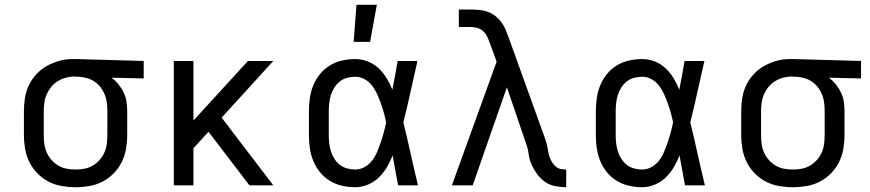

<svg xmlns="http://www.w3.org/2000/svg" viewBox="-20 -775 3640 803"><path d="M296 8Q267 8 238 3Q209 -2 183 -15.5Q157 -29 136.5 -50Q116 -71 103 -97Q90 -123 85 -152Q80 -181 80 -210V-310Q80 -338 84.5 -366Q89 -394 101 -419Q113 -444 132.5 -465Q152 -486 176.5 -499.5Q201 -513 228 -520.5Q255 -528 283 -528H300L581 -520V-447L446 -450Q462 -439 475 -423Q488 -407 497 -388.5Q506 -370 509 -350Q512 -330 512 -310V-210Q512 -181 507 -152Q502 -123 489 -97Q476 -71 455.5 -50Q435 -29 409 -15.5Q383 -2 354 3Q325 8 296 8ZM296 -66Q315 -66 333.5 -69.5Q352 -73 368 -82.5Q384 -92 396.5 -106Q409 -120 416.5 -137Q424 -154 426.5 -172.5Q429 -191 429 -210V-310Q429 -327 427 -344.5Q425 -362 418.5 -378.5Q412 -395 401.5 -409Q391 -423 376.5 -433Q362 -443 345 -448Q328 -453 311 -454H300Q298 -455 295.5 -455Q293 -455 291 -455Q273 -455 255 -450Q237 -445 221.5 -435.5Q206 -426 194.5 -412Q183 -398 175.5 -381Q168 -364 165.5 -346Q163 -328 163 -310V-210Q163 -191 165.5 -172.5Q168 -154 175.5 -137Q183 -120 195.5 -106Q208 -92 224 -82.5Q240 -73 258.5 -69.5Q277 -66 296 -66Z M1023 0 852 -224 789 -155V0H707V-520H789V-271L1017 -520H1123L907 -283L1123 0Z M1466 8Q1438 8 1411 2Q1384 -4 1360 -18.5Q1336 -33 1318.5 -54.5Q1301 -76 1290.5 -101.5Q1280 -127 1276 -154.5Q1272 -182 1272 -210V-310Q1272 -338 1276 -365.5Q1280 -393 1290.5 -418.5Q1301 -444 1318.5 -465.5Q1336 -487 1360 -501.5Q1384 -516 1411 -522Q1438 -528 1466 -528Q1493 -528 1518.5 -518Q1544 -508 1563.5 -489.5Q1583 -471 1597 -448Q1611 -425 1621 -400Q1627 -430 1632.5 -460Q1638 -490 1643 -520H1726Q1711 -456 1697 -391.5Q1683 -327 1667 -263Q1683 -198 1697.5 -132Q1712 -66 1728 0H1645Q1639 -31 1633.5 -62Q1628 -93 1622 -125Q1612 -99 1598 -75.5Q1584 -52 1564.5 -33Q1545 -14 1519 -3Q1493 8 1466 8ZM1466 -66Q1487 -66 1506 -77Q1525 -88 1537.5 -105Q1550 -122 1558 -141.5Q1566 -161 1573 -181.5Q1580 -202 1585.5 -222.5Q1591 -243 1595 -263Q1591 -283 1585.5 -303Q1580 -323 1573 -342.5Q1566 -362 1557.5 -381Q1549 -400 1536.5 -416.5Q1524 -433 1505.5 -443.5Q1487 -454 1466 -454Q1449 -454 1432 -449.5Q1415 -445 1401.5 -434.5Q1388 -424 1378.5 -409Q1369 -394 1364 -378Q1359 -362 1357 -344.5Q1355 -327 1355 -310V-210Q1355 -193 1357 -175.5Q1359 -158 1364 -142Q1369 -126 1378.5 -111Q1388 -96 1401.5 -85.5Q1415 -75 1432 -70.5Q1449 -66 1466 -66ZM1459 -600 1471 -755H1556L1528 -600Z M2348 8Q2325 8 2302 3.5Q2279 -1 2260 -14Q2241 -27 2227 -46Q2213 -65 2203.5 -86Q2194 -107 2191 -130.5Q2188 -154 2180 -175L2100 -410L1957 0H1870L2057 -517L2029 -594Q2024 -608 2018 -621Q2012 -634 2001.5 -644Q1991 -654 1977 -658Q1963 -662 1948 -662H1899V-735H1948Q1966 -735 1984 -733.5Q2002 -732 2019 -726Q2036 -720 2050.5 -709Q2065 -698 2076 -683.5Q2087 -669 2094 -652.5Q2101 -636 2107 -619L2258 -200Q2262 -189 2265 -178.5Q2268 -168 2270 -157Q2272 -146 2274 -135Q2276 -124 2280.5 -113.5Q2285 -103 2291 -93.5Q2297 -84 2306 -77Q2315 -70 2326 -68Q2337 -66 2348 -66Z M2666 8Q2638 8 2611 2Q2584 -4 2560 -18.5Q2536 -33 2518.5 -54.5Q2501 -76 2490.5 -101.5Q2480 -127 2476 -154.5Q2472 -182 2472 -210V-310Q2472 -338 2476 -365.5Q2480 -393 2490.5 -418.5Q2501 -444 2518.5 -465.5Q2536 -487 2560 -501.5Q2584 -516 2611 -522Q2638 -528 2666 -528Q2693 -528 2718.5 -518Q2744 -508 2763.5 -489.5Q2783 -471 2797 -448Q2811 -425 2821 -400Q2827 -430 2832.5 -460Q2838 -490 2843 -520H2926Q2911 -456 2897 -391.5Q2883 -327 2867 -263Q2883 -198 2897.5 -132Q2912 -66 2928 0H2845Q2839 -31 2833.5 -62Q2828 -93 2822 -125Q2812 -99 2798 -75.5Q2784 -52 2764.5 -33Q2745 -14 2719 -3Q2693 8 2666 8ZM2666 -66Q2687 -66 2706 -77Q2725 -88 2737.5 -105Q2750 -122 2758 -141.5Q2766 -161 2773 -181.5Q2780 -202 2785.5 -222.5Q2791 -243 2795 -263Q2791 -283 2785.5 -303Q2780 -323 2773 -342.5Q2766 -362 2757.5 -381Q2749 -400 2736.5 -416.5Q2724 -433 2705.5 -443.5Q2687 -454 2666 -454Q2649 -454 2632 -449.5Q2615 -445 2601.5 -434.5Q2588 -424 2578.5 -409Q2569 -394 2564 -378Q2559 -362 2557 -344.5Q2555 -327 2555 -310V-210Q2555 -193 2557 -175.5Q2559 -158 2564 -142Q2569 -126 2578.5 -111Q2588 -96 2601.5 -85.5Q2615 -75 2632 -70.5Q2649 -66 2666 -66Z M3296 8Q3267 8 3238 3Q3209 -2 3183 -15.5Q3157 -29 3136.5 -50Q3116 -71 3103 -97Q3090 -123 3085 -152Q3080 -181 3080 -210V-310Q3080 -338 3084.5 -366Q3089 -394 3101 -419Q3113 -444 3132.5 -465Q3152 -486 3176.5 -499.5Q3201 -513 3228 -520.5Q3255 -528 3283 -528H3300L3581 -520V-447L3446 -450Q3462 -439 3475 -423Q3488 -407 3497 -388.5Q3506 -370 3509 -350Q3512 -330 3512 -310V-210Q3512 -181 3507 -152Q3502 -123 3489 -97Q3476 -71 3455.5 -50Q3435 -29 3409 -15.5Q3383 -2 3354 3Q3325 8 3296 8ZM3296 -66Q3315 -66 3333.5 -69.5Q3352 -73 3368 -82.5Q3384 -92 3396.5 -106Q3409 -120 3416.5 -137Q3424 -154 3426.5 -172.5Q3429 -191 3429 -210V-310Q3429 -327 3427 -344.5Q3425 -362 3418.5 -378.5Q3412 -395 3401.5 -409Q3391 -423 3376.5 -433Q3362 -443 3345 -448Q3328 -453 3311 -454H3300Q3298 -455 3295.5 -455Q3293 -455 3291 -455Q3273 -455 3255 -450Q3237 -445 3221.5 -435.5Q3206 -426 3194.5 -412Q3183 -398 3175.5 -381Q3168 -364 3165.5 -346Q3163 -328 3163 -310V-210Q3163 -191 3165.5 -172.5Q3168 -154 3175.5 -137Q3183 -120 3195.5 -106Q3208 -92 3224 -82.5Q3240 -73 3258.5 -69.5Q3277 -66 3296 -66Z"/></svg>

Font: R Plex Mono
Style: Regular
Weight: 400
Monospace: yes
Designer: Belleve Invis
Foundry: Belleve Invis
Version: Version 31.8.0